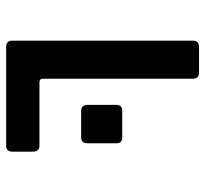

<svg xmlns="http://www.w3.org/2000/svg" viewBox="-42 -642 683 640"><g transform="rotate(90 300.0 -321.5)"><path d="M465 0H136Q115 0 115 -21V-622Q115 -643 136 -643H221Q242 -643 242 -622V-122Q242 -111 254 -111H465Q485 -111 485 -89V-21Q485 0 465 0ZM457 -368V-271Q457 -250 438 -250H349Q329 -250 329 -272V-367Q329 -387 349 -387H438Q457 -387 457 -368Z"/></g></svg>

Font: RajdhaniMono
Style: Bold
Weight: 700
Monospace: yes
Designer: Satya Rajpurohit, Jyotish Sonowal
Foundry: Indian Type Foundry
Version: Version 1.201;PS 1.0;hotconv 1.0.78;makeotf.lib2.5.61930; tt